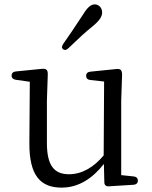

<svg xmlns="http://www.w3.org/2000/svg" viewBox="-20 -838 692 876"><path d="M261 18C339 18 402 -24 454 -90L456 -7C456 7 464 13 477 12L590 5C602 4 609 -3 609 -14C609 -25 602 -32 590 -33L533 -39V-379L537 -497C537 -507 535 -513 532 -518C528 -523 520 -524 510 -523L392 -511C380 -510 373 -503 373 -492C373 -481 380 -474 392 -473L455 -466L453 -129C408 -75 354 -43 295 -43C229 -43 194 -80 194 -186V-379L198 -498C198 -509 197 -514 193 -519C189 -523 182 -525 172 -524L52 -512C40 -511 33 -504 33 -493C33 -482 40 -476 52 -474L116 -465L114 -186C113 -34 167 18 261 18ZM268 -613C275 -608 283 -609 292 -618C297 -623 304 -629 309 -634C340 -664 370 -692 405 -720C434 -744 446 -763 446 -781C446 -805 428 -818 413 -818C395 -818 380 -806 359 -772C344 -749 326 -723 310 -698C296 -678 282 -658 268 -637C261 -626 261 -619 268 -613Z"/></svg>

Font: 寒蝉锦书宋
Style: Regular
Weight: 400
Designer: 寒蝉锦书宋{Warren} 思源宋体{Ryoko NISHIZUKA 西塚涼子 (kana & ideographs); Frank Grießhammer (Latin, Greek & Cyrillic); Wenlong ZHANG 
Foundry: Adobe & ChillType
Version: Version 2.000;Glyphs 3.1.1 (3135)